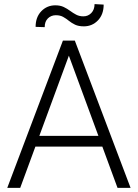

<svg xmlns="http://www.w3.org/2000/svg" viewBox="-20 -907 665 927"><path d="M547.4 0 474.1 -199.2H150.9L77.6 0H15.1L283.7 -710.9H341.3L610.4 0ZM169.9 -251H455.1L312.5 -638.2ZM436.5 -887.2 480.5 -884.8Q480.5 -837.4 452.9 -808.6Q425.3 -779.8 384.8 -779.8Q359.4 -779.8 342.5 -787.8Q325.7 -795.9 312.5 -806.6Q299.3 -817.4 284.9 -825.4Q270.5 -833.5 249.5 -833.5Q227.1 -833.5 211.4 -818.4Q195.8 -803.2 195.8 -775.9L151.9 -777.3Q151.9 -824.2 179.4 -852.8Q207 -881.3 247.1 -881.3Q270.5 -881.3 287.4 -873.3Q304.2 -865.2 318.4 -854.7Q332.5 -844.2 347.7 -836.2Q362.8 -828.1 382.8 -828.1Q405.3 -828.1 420.9 -844.2Q436.5 -860.4 436.5 -887.2Z"/></svg>

Font: Vazirmatn RD ExtraLight
Style: Regular
Weight: 200
Designer: Saber Rastikerdar
Foundry: Saber Rastikerdar
Version: Version 32.102